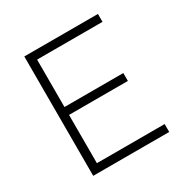

<svg xmlns="http://www.w3.org/2000/svg" viewBox="-162 -850 963 989"><g transform="rotate(-30 319.5 -355.0)"><path d="M113 -710H551V-663H162V-381H512V-334H162V-47H565V0H113Z"/></g></svg>

Font: Synthetic Light
Style: Regular
Weight: 300
Designer: Santiago Orozco
Foundry: Typemade
Version: Version 2.000; ttfautohint (v1.8.4.7-5d5b)